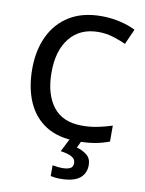

<svg xmlns="http://www.w3.org/2000/svg" viewBox="-102 -795 837 1106"><g transform="rotate(10 316.5 -242.0)"><path d="M400 -631Q293 -631 233 -557.5Q173 -484 173 -356Q173 -229 229 -156Q285 -83 399 -83Q445 -83 487.5 -91.5Q530 -100 574 -114V-21Q532 -5 488.5 2.5Q445 10 386 10Q276 10 204 -35.5Q132 -81 96 -163.5Q60 -246 60 -357Q60 -465 99.5 -548Q139 -631 215 -677.5Q291 -724 401 -724Q455 -724 506.5 -712.5Q558 -701 601 -680L561 -590Q526 -606 485.5 -618.5Q445 -631 400 -631ZM477 134Q477 184 441 212Q405 240 328 240Q311 240 296.5 238Q282 236 272 234V171Q282 173 298.5 175Q315 177 330 177Q359 177 375.5 168.5Q392 160 392 137Q392 113 368 100.5Q344 88 304 83L346 0H414L392 46Q426 55 451.5 75.5Q477 96 477 134Z"/></g></svg>

Font: Noto Sans Vithkuqi Medium
Style: Regular
Weight: 500
Version: Version 1.001